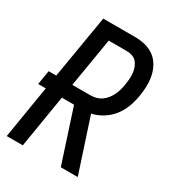

<svg xmlns="http://www.w3.org/2000/svg" viewBox="-178 -838 855 941"><g transform="rotate(30 250.0 -367.5)"><path d="M6 0 55 -298H12L25 -378H68L128 -735H309Q338 -735 366 -728Q394 -721 416 -705Q438 -689 452 -665Q466 -641 472 -613.5Q478 -586 477.5 -557Q477 -528 472 -498Q467 -466 455.5 -434Q444 -402 423 -374.5Q402 -347 372 -328Q342 -309 309 -302L408 0H312L215 -298H146L97 0ZM159 -378H261Q276 -378 292.5 -382Q309 -386 323 -396Q337 -406 347.5 -419.5Q358 -433 365 -448Q372 -463 376.5 -479Q381 -495 383 -511Q386 -527 387 -543.5Q388 -560 386.5 -576Q385 -592 379.5 -606.5Q374 -621 364.5 -632.5Q355 -644 340 -649.5Q325 -655 309 -655H205Z"/></g></svg>

Font: Iosevka SS04 Medium Oblique
Style: Regular
Weight: 500
Italic angle: -9°
Monospace: yes
Designer: Belleve Invis
Foundry: Belleve Invis
Version: Version 19.0.0; ttfautohint (v1.8.4)